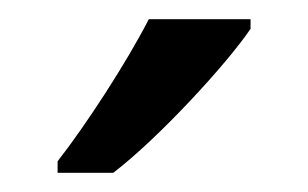

<svg xmlns="http://www.w3.org/2000/svg" viewBox="-20 -786 321 200"><path d="M241 -756V-766H135C112 -721 69 -655 40 -618V-606H98C145 -642 216 -719 241 -756Z"/></svg>

Font: Noto Sans Sinhala UI
Style: Regular
Weight: 400
Designer: Jelle Bosma - Monotype Design Team
Foundry: Monotype Imaging Inc.
Version: Version 2.006